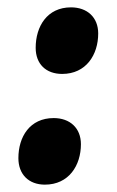

<svg xmlns="http://www.w3.org/2000/svg" viewBox="-20 -489 317 522"><path d="M77 -359C77 -315 105 -288 149 -288C214 -288 247 -340 247 -398C247 -442 217 -469 173 -469C108 -469 77 -417 77 -359ZM30 -59C30 -15 58 13 102 13C167 13 200 -39 200 -97C200 -141 170 -168 126 -168C61 -168 30 -117 30 -59Z"/></svg>

Font: Bitter
Style: Bold Italic
Weight: 700
Designer: Sol Matas
Foundry: Sol Matas
Version: Version 1.002